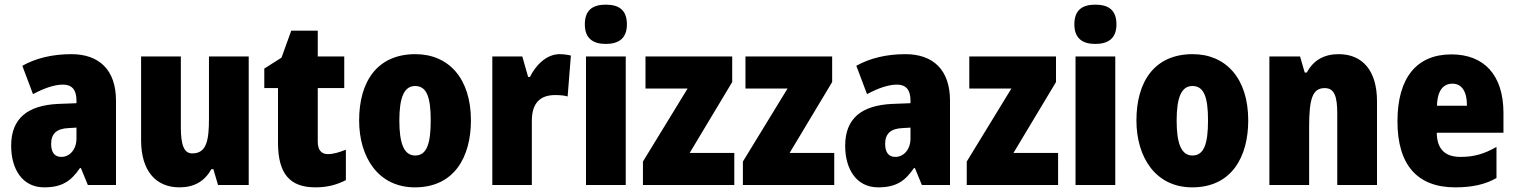

<svg xmlns="http://www.w3.org/2000/svg" viewBox="-20 -796 6520 826"><path d="M287 -563C204 -563 133 -545 76 -513L122 -391C172 -418 216 -432 251 -432C289 -432 309 -410 309 -364V-352L231 -349C99 -343 28 -287 28 -169C28 -70 75 10 170 10C246 10 285 -16 324 -73H328L358 0H479V-363C479 -496 406 -563 287 -563ZM275 -245 309 -247V-200C309 -153 280 -121 244 -121C216 -121 200 -139 200 -177C200 -220 223 -243 275 -245Z M1050 -553H879V-289C879 -194 870 -136 807 -136C771 -136 758 -174 758 -248V-553H587V-193C587 -60 651 10 752 10C814 10 860 -15 889 -68H898L918 0H1050Z M1391 -133C1362 -133 1347 -151 1347 -187V-417H1461V-553H1347V-664H1233L1191 -548L1117 -501V-417H1176V-182C1176 -46 1229 10 1337 10C1391 10 1430 -2 1468 -21V-152C1440 -141 1415 -133 1391 -133Z M2006 -278C2006 -460 1909 -563 1767 -563C1602 -563 1525 -444 1525 -278C1525 -120 1607 10 1765 10C1936 10 2006 -123 2006 -278ZM1698 -277C1698 -378 1719 -426 1766 -426C1816 -426 1833 -377 1833 -278C1833 -178 1816 -127 1766 -127C1718 -127 1698 -179 1698 -277Z M2387 -563C2330 -563 2283 -513 2260 -465H2252L2227 -553H2098V0H2268V-276C2268 -357 2308 -387 2368 -387C2393 -387 2409 -385 2422 -381L2436 -557C2419 -561 2403 -563 2387 -563Z M2586 -776C2528 -776 2496 -751 2496 -691C2496 -632 2530 -607 2586 -607C2643 -607 2677 -632 2677 -691C2677 -751 2645 -776 2586 -776ZM2672 -553H2501V0H2672Z M3139 0V-138H2947L3130 -443V-553H2757V-415H2938L2746 -101V0Z M3569 0V-138H3377L3560 -443V-553H3187V-415H3368L3176 -101V0Z M3875 -563C3792 -563 3721 -545 3664 -513L3710 -391C3760 -418 3804 -432 3839 -432C3877 -432 3897 -410 3897 -364V-352L3819 -349C3687 -343 3616 -287 3616 -169C3616 -70 3663 10 3758 10C3834 10 3873 -16 3912 -73H3916L3946 0H4067V-363C4067 -496 3994 -563 3875 -563ZM3863 -245 3897 -247V-200C3897 -153 3868 -121 3832 -121C3804 -121 3788 -139 3788 -177C3788 -220 3811 -243 3863 -245Z M4532 0V-138H4340L4523 -443V-553H4150V-415H4331L4139 -101V0Z M4692 -776C4634 -776 4602 -751 4602 -691C4602 -632 4636 -607 4692 -607C4749 -607 4783 -632 4783 -691C4783 -751 4751 -776 4692 -776ZM4778 -553H4607V0H4778Z M5350 -278C5350 -460 5253 -563 5111 -563C4946 -563 4869 -444 4869 -278C4869 -120 4951 10 5109 10C5280 10 5350 -123 5350 -278ZM5042 -277C5042 -378 5063 -426 5110 -426C5160 -426 5177 -377 5177 -278C5177 -178 5160 -127 5110 -127C5062 -127 5042 -179 5042 -277Z M5739 -563C5675 -563 5630 -536 5602 -484H5593L5573 -553H5441V0H5612V-250C5612 -370 5626 -417 5679 -417C5722 -417 5733 -379 5733 -306V0H5904V-360C5904 -493 5841 -563 5739 -563Z M6224 -562C6076 -562 5992 -463 5992 -274C5992 -86 6078 10 6240 10C6313 10 6368 -2 6418 -30V-164C6364 -133 6320 -121 6263 -121C6195 -121 6162 -156 6161 -225H6448V-310C6448 -474 6364 -562 6224 -562ZM6229 -436C6267 -436 6291 -405 6291 -341H6162C6164 -410 6191 -436 6229 -436Z"/></svg>

Font: Noto Sans Thai Looped Condensed Black
Style: Regular
Weight: 900
Width: 3
Designer: Sasikarn Vongin, Ben Mitchell
Foundry: The Fontpad Ltd
Version: Version 1.001